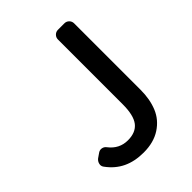

<svg xmlns="http://www.w3.org/2000/svg" viewBox="-213 -849 975 975"><g transform="rotate(-45 275.0 -361.5)"><path d="M243.2 12.7Q178.7 12.7 130.9 -10.3Q83 -33.2 48.8 -80.1Q42 -88.9 42 -99.6Q42 -102.5 43 -106.4Q45.9 -120.1 57.6 -129.9L83 -147.5Q94.7 -155.3 107.9 -152.8Q121.1 -150.4 129.9 -138.7Q168.9 -87.9 230.5 -87.9Q287.1 -87.9 314 -122.6Q340.8 -157.2 340.8 -236.3V-701.2Q340.8 -715.8 351.1 -726.1Q361.3 -736.3 376 -736.3H421.9Q436.5 -736.3 446.8 -726.1Q457 -715.8 457 -701.2V-224.6Q457 -156.2 435.5 -104Q414.1 -51.8 364.7 -19.5Q315.4 12.7 243.2 12.7Z"/></g></svg>

Font: Gen Jyuu GothicL Medium
Style: Regular
Weight: 500
Designer: [Source Han Sans]
Ryoko NISHIZUKA  (kana & ideographs); Paul D. Hunt (Latin, Greek & Cyrillic); Wenlong ZHANG  (bopomofo
Version: Version 1.002.20150607